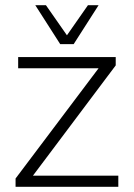

<svg xmlns="http://www.w3.org/2000/svg" viewBox="-20 -720 516 740"><path d="M107 -43H436V0H40V-32L360 -457H50V-500H426V-468ZM360 -700 264 -550H212L116 -700H157L238 -584L319 -700Z"/></svg>

Font: Fivo Sans Light
Style: Regular
Weight: 300
Designer: Alexander Slobzheninov
Foundry: Alexander Slobzheninov
Version: 1.0